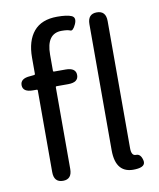

<svg xmlns="http://www.w3.org/2000/svg" viewBox="-89 -879 789 955"><g transform="rotate(-10 305.0 -401.5)"><path d="M417 -108V-744Q417 -796 463 -796Q509 -796 509 -744V-102Q509 -63 532.5 -64Q556 -65 564 -31Q572 3 518 6Q417 13 417 -108ZM153 0Q107 0 107 -52V-464Q107 -469 102 -469H84Q33 -469 32 -503Q31 -538 82 -541L101 -543Q107 -543 107 -549V-630Q107 -715 146.5 -762Q186 -809 265 -809Q315 -809 337.5 -799Q360 -789 346 -757Q331 -724 318 -730Q305 -736 275 -736Q198 -736 198 -629V-548Q198 -543 203 -543H261Q313 -543 313 -506Q313 -469 261 -469H203Q198 -469 198 -464V-52Q198 0 153 0Z"/></g></svg>

Font: Resource Han Rounded CN
Style: Regular
Weight: 400
Designer: Cyano Hao (round all glyphs); Ryoko NISHIZUKA  (kana, bopomofo & ideographs); Paul D. Hunt (Latin, Greek & Cyrillic); Sa
Foundry: Cyano Hao
Version: 0.990